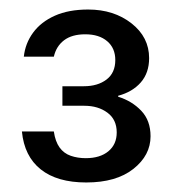

<svg xmlns="http://www.w3.org/2000/svg" viewBox="-20 -730 370 403"><path d="M161 -347Q100 -347 65.5 -374.5Q31 -402 26 -454H93Q96 -433 105 -420.5Q114 -408 128.5 -403Q143 -398 160 -398Q190 -398 207.5 -412.5Q225 -427 225 -452Q225 -479 205.5 -493.5Q186 -508 157 -508H111V-549H156Q185 -549 203.5 -563Q222 -577 222 -604Q222 -629 205 -643.5Q188 -658 159 -658Q131 -658 114.5 -645.5Q98 -633 93 -611H30Q33 -639 49.5 -661.5Q66 -684 95 -697Q124 -710 165 -710Q219 -710 256 -681Q293 -652 293 -608Q293 -577 275.5 -557Q258 -537 228 -529V-527Q257 -518 276.5 -497.5Q296 -477 296 -444Q296 -404 260 -375.5Q224 -347 161 -347Z"/></svg>

Font: DM Sans 20pt
Style: Regular
Weight: 400
Version: Version 4.004;gftools[0.9.30]